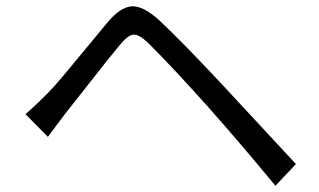

<svg xmlns="http://www.w3.org/2000/svg" viewBox="-20 -639 1017 613"><path d="M61.5 -274.4Q93.8 -302.7 129.9 -338.9Q150.4 -359.4 183.6 -398.9Q216.8 -438.5 259.3 -490.2Q301.8 -542 323.2 -567.4Q363.3 -615.2 398.9 -618.7Q434.6 -622.1 486.3 -576.2Q559.6 -507.8 686.5 -372.1Q687.5 -371.1 924.8 -115.2L859.4 -45.9Q744.1 -185.5 640.6 -301.8Q535.2 -419.9 452.1 -502.9Q422.9 -530.3 405.3 -528.3Q387.7 -526.4 362.3 -495.1Q335 -462.9 268.6 -377.9Q202.1 -293 188.5 -276.4L132.8 -202.1Z"/></svg>

Font: Min Sans
Style: Regular
Weight: 400
Designer: Jinseong-Kim, NotoSansCJK, Nunito
Foundry: Jinseong-Kim
Version: Version 1.400;Glyphs 3.1.2 (3151)